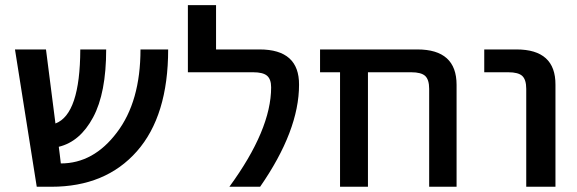

<svg xmlns="http://www.w3.org/2000/svg" viewBox="-20 -711 2200 732"><path d="M621.1 -522.5Q621.1 -269.5 502 -134.3Q382.8 1 175.8 1H120.1L37.1 -522.5H155.3L191.4 -240.2Q285.2 -275.4 286.1 -522.5H384.8Q384.8 -356.4 335 -263.7Q285.2 -170.9 204.1 -151.4Q205.1 -144.5 208 -120.6Q210.9 -96.7 211.9 -87.9Q336.9 -87.9 425.8 -206.1Q515.6 -324.2 515.6 -522.5Z M969.7 -522.5Q1121.1 -522.5 1120.1 -387.7Q1120.1 -212.9 971.7 1H854.5Q1013.7 -216.8 1013.7 -377.9Q1013.7 -409.2 998 -422.4Q982.4 -435.5 945.3 -435.5H696.3V-691.4H803.7V-522.5Z M1616.2 -372.1Q1616.2 -407.2 1601.1 -421.4Q1585.9 -435.5 1547.9 -435.5H1382.8V1H1276.4V-435.5H1200.2V-522.5H1571.3Q1720.7 -522.5 1720.7 -387.7V1H1616.2Z M1826.2 -435.5V-522.5H1949.2Q2098.6 -522.5 2097.7 -387.7V1H1986.3V-372.1Q1986.3 -407.2 1971.2 -421.4Q1956.1 -435.5 1918 -435.5Z"/></svg>

Font: Gen Shin Gothic Medium
Style: Regular
Weight: 500
Designer: [Source Han Sans]
Ryoko NISHIZUKA  (kana & ideographs); Paul D. Hunt (Latin, Greek & Cyrillic); Wenlong ZHANG  (bopomofo
Version: Version 1.002.20150607